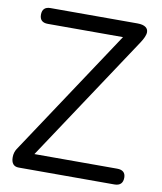

<svg xmlns="http://www.w3.org/2000/svg" viewBox="-83 -808 738 875"><g transform="rotate(10 286.0 -370.5)"><path d="M39 -81C32 -70 28 -57 28 -42C28 -14 40 0 63 0H506C532 0 545 -13 545 -38C545 -61 532 -73 506 -73H123L512 -660C523 -677 532 -695 532 -709C532 -727 518 -741 482 -741H80C55 -741 42 -729 42 -704C42 -680 55 -668 80 -668H428Z"/></g></svg>

Font: Numismatica Pro
Style: Regular
Weight: 400
Designer: Chris Hopkins
Foundry: Edward C. D. Hopkins
Version: Version 2.19D